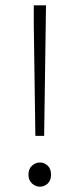

<svg xmlns="http://www.w3.org/2000/svg" viewBox="-20 -690 299 722"><path d="M113 -179 107 -599V-670H153L152 -599L146 -179ZM130 12Q114 12 100.5 0Q87 -12 87 -33Q87 -55 100.5 -67Q114 -79 130 -79Q147 -79 159.5 -67Q172 -55 172 -33Q172 -12 159.5 0Q147 12 130 12Z"/></svg>

Font: Source Sans 3 ExtraLight Light
Style: Regular
Weight: 300
Version: Version 3.052;hotconv 1.1.0;makeotfexe 2.6.0